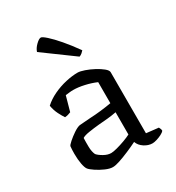

<svg xmlns="http://www.w3.org/2000/svg" viewBox="-179 -857 892 972"><g transform="rotate(-30 266.5 -371.5)"><path d="M196 4Q178 4 153 -7Q128 -18 106.5 -32.5Q85 -47 78 -56Q70 -66 65 -92.5Q60 -119 60 -152Q60 -164 60.5 -174.5Q61 -185 62 -195Q63 -201 80.5 -216.5Q98 -232 119.5 -246.5Q141 -261 156 -264Q165 -265 182 -266Q199 -267 222 -269Q249 -270 284 -274Q319 -278 346 -283V-406Q316 -419 280.5 -427Q245 -435 216 -435Q204 -435 192.5 -433.5Q181 -432 171 -431L147 -345Q143 -344 134.5 -340.5Q126 -337 112 -336Q103 -349 91 -372.5Q79 -396 74 -425Q100 -449 136 -466Q172 -483 210 -491.5Q248 -500 279 -500Q294 -500 318.5 -491.5Q343 -483 367.5 -470Q392 -457 409 -443Q426 -429 426 -418V-61L497 -53Q498 -50 501 -44.5Q504 -39 504 -31Q498 -23 484 -16Q470 -9 455 -4.5Q440 0 430 0Q406 0 383 -15Q360 -30 352 -53Q326 -40 295.5 -27Q265 -14 238.5 -5Q212 4 196 4ZM224 -62Q236 -62 259 -68Q282 -74 306.5 -83Q331 -92 346 -100V-230Q320 -225 294 -222.5Q268 -220 241 -218Q210 -215 181.5 -210.5Q153 -206 141 -198Q140 -175 140.5 -146.5Q141 -118 150 -99Q160 -87 182 -74.5Q204 -62 224 -62ZM329 -565 154 -693Q160 -712 178 -729.5Q196 -747 207 -747Q215 -747 238 -726.5Q261 -706 292 -670Q323 -634 357 -586Q353 -581 345.5 -574.5Q338 -568 329 -565Z"/></g></svg>

Font: Texturina Light
Style: Regular
Weight: 300
Designer: Guillermo Torres Carreño
Foundry: Omnibus-Type
Version: Version 1.002; ttfautohint (v1.8.3)